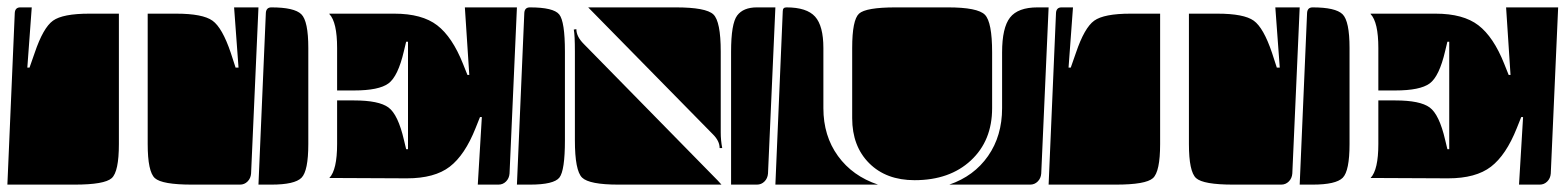

<svg xmlns="http://www.w3.org/2000/svg" viewBox="-20 -510 4240 520"><path d="M0 -10 20 -475Q21 -490 35 -490H66L54 -327H60L74 -367Q97 -435 123.5 -454Q150 -473 222 -473H302V-120Q302 -45 282.5 -27.5Q263 -10 182 -10ZM380 -120V-473H457Q529 -473 555.5 -454Q582 -435 605 -367L618 -327H626L614 -490H680L660 -40Q659 -27 650.5 -18.5Q642 -10 630 -10H500Q419 -10 399.5 -27.5Q380 -45 380 -120Z M872 -28Q893 -50 893 -120V-238H939Q1006 -238 1032 -219Q1058 -200 1074 -131L1080 -106H1085V-397H1080L1074 -372Q1058 -303 1032 -284Q1006 -265 939 -265H893V-380Q893 -450 872 -472V-473H1048Q1123 -473 1164 -441.5Q1205 -410 1234 -337L1246 -307H1251L1239 -490H1380L1360 -40Q1359 -27 1350.5 -18.5Q1342 -10 1330 -10H1274L1285 -193H1280L1268 -163Q1239 -90 1198 -58.5Q1157 -27 1082 -27ZM680 -10 700 -475Q701 -490 715 -490Q777 -490 796 -471.5Q815 -453 815 -380V-120Q815 -47 796.5 -28.5Q778 -10 715 -10Z M1960 -10V-370Q1960 -446 1976.5 -468Q1993 -490 2030 -490H2080L2060 -40Q2059 -27 2050.5 -18.5Q2042 -10 2030 -10ZM1534 -430 1541 -431Q1541 -411 1561 -391L1924 -21Q1929 -16 1934 -10H1655Q1576 -10 1556.5 -29Q1537 -48 1537 -130V-370Q1537 -415 1534 -430ZM1573 -490H1810Q1892 -490 1912 -471Q1932 -452 1932 -370V-151Q1932 -130 1936 -109H1929Q1929 -128 1911 -146ZM1380 -10 1400 -475Q1401 -490 1415 -490Q1479 -490 1494.5 -471Q1510 -452 1510 -370V-130Q1510 -48 1495 -29Q1480 -10 1415 -10Z M2288 -190V-380Q2288 -456 2306.5 -473Q2325 -490 2406 -490H2547Q2628 -490 2647.5 -470Q2667 -450 2667 -368V-217Q2667 -129 2609.5 -75.5Q2552 -22 2457 -22Q2380 -22 2334 -68Q2288 -114 2288 -190ZM2551 -10Q2618 -33 2656 -87.5Q2694 -142 2694 -217V-368Q2694 -435 2715.5 -462.5Q2737 -490 2790 -490H2820L2800 -40Q2799 -27 2790.5 -18.5Q2782 -10 2770 -10ZM2080 -10 2100 -480Q2100 -490 2110 -490Q2165 -490 2187.5 -465Q2210 -440 2210 -380V-217Q2210 -142 2249.5 -87.5Q2289 -33 2358 -10Z M2820 -10 2840 -475Q2841 -490 2855 -490H2886L2874 -327H2880L2894 -367Q2917 -435 2943.5 -454Q2970 -473 3042 -473H3122V-120Q3122 -45 3102.5 -27.5Q3083 -10 3002 -10ZM3200 -120V-473H3277Q3349 -473 3375.5 -454Q3402 -435 3425 -367L3438 -327H3446L3434 -490H3500L3480 -40Q3479 -27 3470.5 -18.5Q3462 -10 3450 -10H3320Q3239 -10 3219.5 -27.5Q3200 -45 3200 -120Z M3692 -28Q3713 -50 3713 -120V-238H3759Q3826 -238 3852 -219Q3878 -200 3894 -131L3900 -106H3905V-397H3900L3894 -372Q3878 -303 3852 -284Q3826 -265 3759 -265H3713V-380Q3713 -450 3692 -472V-473H3868Q3943 -473 3984 -441.5Q4025 -410 4054 -337L4066 -307H4071L4059 -490H4200L4180 -40Q4179 -27 4170.5 -18.5Q4162 -10 4150 -10H4094L4105 -193H4100L4088 -163Q4059 -90 4018 -58.5Q3977 -27 3902 -27ZM3500 -10 3520 -475Q3521 -490 3535 -490Q3597 -490 3616 -471.5Q3635 -453 3635 -380V-120Q3635 -47 3616.5 -28.5Q3598 -10 3535 -10Z"/></svg>

Font: PrimecolorB
Style: Medium
Weight: 500
Designer: gluk
Foundry: gluk
Version: Version 0.672